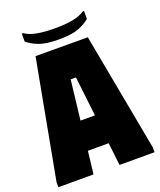

<svg xmlns="http://www.w3.org/2000/svg" viewBox="-152 -932 853 1026"><g transform="rotate(-20 274.0 -419.0)"><path d="M0 0V-28L125 -700L422 -699L547 -28V0H348L333 -129H215L200 0ZM233 -294H315L289 -519H259ZM274 -741Q348 -741 386.5 -756Q425 -771 451 -793V-838H443Q420 -821 378 -812.5Q336 -804 274 -804Q212 -804 170 -812.5Q128 -821 105 -838H97V-793Q123 -771 162 -756Q201 -741 274 -741Z"/></g></svg>

Font: Phudu Black
Style: Regular
Weight: 900
Version: Version 1.005;gftools[0.9.23]